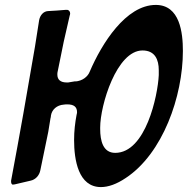

<svg xmlns="http://www.w3.org/2000/svg" viewBox="-20 -759 763 780"><path d="M345 -469C337 -447 314 -430 286 -428L287 -429L257 -424H251C226 -424 213 -435 213 -456C213 -459 213 -463 214 -468V-467C222 -508 231 -549 239 -590L263 -695C264 -698 265 -701 265 -704C265 -712 260 -719 252 -719H247C223 -717 199 -715 175 -714C157 -713 143 -698 139 -677L122 -569C91 -387 60 -211 26 -30C25 -27 25 -24 25 -22C25 -14 28 -9 32 -9C34 -9 37 -10 40 -10C61 -15 83 -20 104 -25C124 -29 140 -46 144 -68L176 -223C179 -241 182 -260 185 -278C186 -282 187 -285 187 -290C191 -314 211 -332 239 -334L248 -335H253C280 -335 293 -325 293 -303C293 -300 292 -296 291 -292C285 -260 281 -227 281 -190C281 -110 298 1 390 1C420 1 454 -11 491 -36C641 -135 723 -367 723 -552C723 -626 711 -739 613 -739C491 -739 393 -581 345 -469ZM448 -138C399 -138 387 -186 387 -235V-241C387 -332 454 -554 559 -554C610 -554 625 -516 625 -474V-454C621 -370 572 -138 448 -138Z"/></svg>

Font: Bangerz
Style: Regular
Weight: 400
Designer: vernon adams
Foundry: Vernon Adams
Version: Version 2.10;December 28, 2023;FontCreator 13.0.0.2683 64-bi